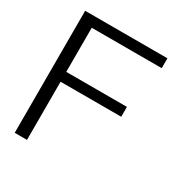

<svg xmlns="http://www.w3.org/2000/svg" viewBox="-158 -791 871 913"><g transform="rotate(30 278.0 -335.0)"><path d="M500.5 -615.7H116.2V-373.5H449.2V-319.3H116.2V0H48.8V-669.9H500.5Z"/></g></svg>

Font: SaysetthaMai
Style: Regular
Weight: 400
Designer: John M. Durdin
Foundry: Lao Script for Windows
Version: Version 1.101